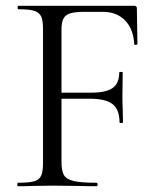

<svg xmlns="http://www.w3.org/2000/svg" viewBox="-20 -645 549 665"><path d="M42 -12Q80 -12 98 -17Q116 -22 122.5 -36.5Q129 -51 129 -81V-544Q129 -574 122.5 -588Q116 -602 98.5 -607.5Q81 -613 43 -613Q41 -613 41 -619Q41 -625 43 -625H445Q454 -625 454 -616L456 -493Q456 -490 450.5 -489.5Q445 -489 445 -492Q442 -545 413 -574.5Q384 -604 336 -604H275Q241 -604 224 -599Q207 -594 200 -581Q193 -568 193 -543V-85Q193 -53 201.5 -38.5Q210 -24 235.5 -18Q261 -12 315 -12Q318 -12 318 -6Q318 0 315 0Q274 0 251 -1L161 -2L93 -1Q75 0 42 0Q40 0 40 -6Q40 -12 42 -12ZM292 -303H163V-324H295Q348 -324 370.5 -340.5Q393 -357 393 -394Q393 -396 399 -396Q405 -396 405 -394L404 -313Q404 -284 405 -269L406 -221Q406 -219 400 -219Q394 -219 394 -221Q394 -265 370.5 -284Q347 -303 292 -303Z"/></svg>

Font: Cormorant
Style: Regular
Weight: 400
Designer: Christian Thalmann (Catharsis Fonts)
Foundry: Catharsis Fonts
Version: Version 4.000